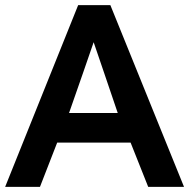

<svg xmlns="http://www.w3.org/2000/svg" viewBox="-24 -731 747 751"><path d="M436.5 -289.1Q408.2 -372.6 384.8 -441.4Q361.3 -510.3 342.3 -565.9Q326.7 -519.5 302.5 -450.7Q278.3 -381.8 246.1 -289.1ZM-3.9 0 281.7 -710.9H407.7L695.8 0H555.7L486.8 -173.3H199.7L132.3 0Z"/></svg>

Font: Ride
Style: Bold
Weight: 700
Version: Version 3.000